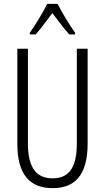

<svg xmlns="http://www.w3.org/2000/svg" viewBox="-20 -967 544 997"><path d="M279 -947H225C204 -903 163 -837 135 -797V-788H165C191 -816 224 -863 252 -899C281 -861 312 -818 340 -788H370V-797C347 -828 302 -901 279 -947ZM435 -221V-714H379V-222C379 -87 331 -41 253 -41C172 -41 125 -92 125 -222V-714H70V-220C70 -62 134 10 253 10C364 10 435 -52 435 -221Z"/></svg>

Font: Noto Sans Myanmar UI ExtraCondensed Light
Style: Regular
Weight: 300
Width: 2
Designer: Monotype Design Team
Foundry: Monotype Imaging Inc.
Version: Version 2.103